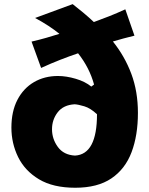

<svg xmlns="http://www.w3.org/2000/svg" viewBox="-20 -885 715 921"><path d="M177.2 -559.1 131.3 -685.5Q167.5 -693.8 201.2 -703.4Q234.9 -712.9 265.1 -722.7Q216.3 -762.2 148.4 -798.8L328.6 -865.2Q353 -846.2 378.9 -824.7Q404.8 -803.2 430.2 -779.3Q465.3 -792 503.7 -807.1Q542 -822.3 581.1 -840.3L625 -713.9Q598.1 -707.5 572 -700.4Q545.9 -693.4 521.5 -686Q578.1 -615.7 609.9 -531Q641.6 -446.3 641.6 -343.8Q641.6 -235.8 611.1 -155Q580.6 -74.2 514.4 -29.3Q448.2 15.6 340.8 15.6Q234.9 15.6 167.2 -24.9Q99.6 -65.4 67.1 -131.3Q34.7 -197.3 34.7 -272.9Q34.7 -350.6 63.5 -406Q92.3 -461.4 142.8 -491Q193.4 -520.5 257.8 -520.5Q297.9 -520.5 343.3 -507.1Q388.7 -493.7 418 -469.7L431.2 -479.5Q409.2 -560.1 354.5 -629.4Q312.5 -615.2 268.8 -598.1Q225.1 -581.1 177.2 -559.1ZM445.3 -336.9Q414.1 -366.2 384.8 -375Q355.5 -383.8 338.4 -384.8Q284.2 -381.8 256.8 -346.4Q229.5 -311 229.5 -265.1Q229.5 -218.3 257.6 -179.9Q285.6 -141.6 339.8 -138.7Q445.3 -144.5 445.3 -336.9Z"/></svg>

Font: Pinar DS4 ExtraBold
Style: Regular
Weight: 800
Designer: Amin Abedi
Version: Version 3.000